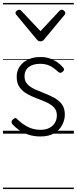

<svg xmlns="http://www.w3.org/2000/svg" viewBox="-20 -905 520 1300"><path d="M254 19Q207 19 169 5.5Q131 -8 105 -27.5Q79 -47 64 -64Q57 -73 58 -81Q59 -89 68 -97Q77 -105 84 -105.5Q91 -106 98 -97Q127 -68 166.5 -47Q206 -26 255 -26Q289 -26 313.5 -38.5Q338 -51 351.5 -73Q365 -95 365 -124Q365 -157 345.5 -177.5Q326 -198 295 -212Q264 -226 229 -239Q194 -252 163 -269.5Q132 -287 112.5 -314.5Q93 -342 93 -386Q93 -424 113 -454Q133 -484 169 -501.5Q205 -519 254 -519Q291 -519 320.5 -508Q350 -497 372.5 -480.5Q395 -464 408 -447Q415 -439 413.5 -432Q412 -425 403 -418Q396 -412 388.5 -412Q381 -412 373 -419Q345 -446 317 -459.5Q289 -473 252 -473Q203 -473 174.5 -451Q146 -429 146 -388Q146 -355 166 -334.5Q186 -314 217 -300Q248 -286 283 -272.5Q318 -259 349 -242Q380 -225 399.5 -198Q419 -171 419 -129Q419 -93 401 -58.5Q383 -24 347 -2.5Q311 19 254 19ZM399 -839Q406 -839 414 -832Q422 -825 422 -816Q422 -814 421 -810.5Q420 -807 417 -804L279 -638Q274 -632 268.5 -628.5Q263 -625 254 -625Q245 -625 239.5 -628.5Q234 -632 229 -638L91 -804Q88 -807 86.5 -810.5Q85 -814 85 -816Q85 -825 93 -832Q101 -839 109 -839Q114 -839 118 -837Q122 -835 125 -831L254 -694L382 -831Q386 -835 390 -837Q394 -839 399 -839ZM0 365H480V375H0ZM0 -20H480V0H0ZM0 -505H480V-500H0ZM0 -885H480V-875H0Z"/></svg>

Font: Playwrite GB S Guides
Style: Regular
Weight: 400
Designer: Veronika Burian, José Scaglione
Foundry: TypeTogether
Version: Version 1.003